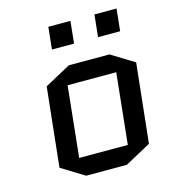

<svg xmlns="http://www.w3.org/2000/svg" viewBox="-106 -788 797 881"><g transform="rotate(-15 292.5 -347.5)"><path d="M511 -62 388 5H195L86 -62L126 -438L249 -505H442L551 -438ZM220 -418 185 -82H416L451 -418ZM193 -595 204 -700H309L298 -595ZM412 -595 423 -700H528L517 -595Z"/></g></svg>

Font: Quantico
Style: Italic
Weight: 400
Italic angle: -12°
Designer: Matt Desmond
Foundry: MADtype
Version: Version 2.002